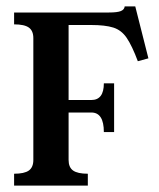

<svg xmlns="http://www.w3.org/2000/svg" viewBox="-20 -579 497 599"><path d="M24 -37Q56 -37 70 -47Q84 -57 84 -80V-460Q84 -483 70 -493Q56 -503 24 -503V-540H320Q346 -540 357 -544.5Q368 -549 369 -559H402L443 -397L410 -388Q392 -436 375.5 -460.5Q359 -485 333.5 -493Q308 -501 264 -501H194V-267H265Q304 -267 304 -319H336V-167H304Q304 -228 265 -228H194V-80Q194 -57 208 -47Q222 -37 254 -37V0H24Z"/></svg>

Font: Girassol
Style: Regular
Weight: 400
Width: 3
Designer: Liam Spradlin
Version: Version 1.004